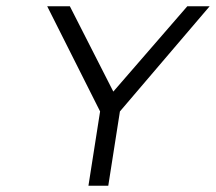

<svg xmlns="http://www.w3.org/2000/svg" viewBox="-20 -595 686 610"><path d="M298 -241 261 -5H324L361 -241L646 -575H575L340 -304L202 -575H130Z"/></svg>

Font: Charger Pro
Style: LitExtObl
Weight: 300
Designer: Jasper
Foundry: Cannot Into Space Fonts
Version: Version 1.09